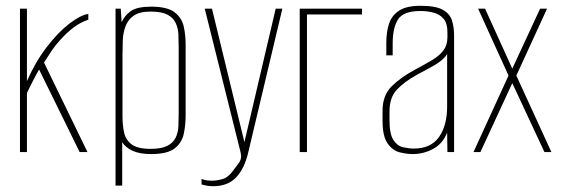

<svg xmlns="http://www.w3.org/2000/svg" viewBox="-20 -525 1937 663"><path d="M49 0V-495H73V-245Q102 -311 141 -362Q180 -413 219 -443Q258 -473 285 -477V-457Q258 -448 234 -430Q210 -412 188 -387Q172 -370 158.5 -350Q145 -330 132 -309L282 0H255L115 -285Q103 -264 90.5 -239.5Q78 -215 73 -204V0Z M379 116V-495H397L400 -448Q410 -471 431.5 -486.5Q453 -502 502 -502Q558 -502 583 -482.5Q608 -463 614.5 -433.5Q621 -404 621 -372V-125Q621 -93 614.5 -62.5Q608 -32 583 -12.5Q558 7 502 7Q462 7 437.5 -4.5Q413 -16 402 -34V116ZM500 -11Q538 -11 558 -21.5Q578 -32 586.5 -49.5Q595 -67 596 -88.5Q597 -110 597 -132V-363Q597 -385 596 -406.5Q595 -428 586.5 -446Q578 -464 558 -474.5Q538 -485 500 -485Q462 -485 442 -471Q422 -457 413.5 -434.5Q405 -412 404 -385.5Q403 -359 403 -335V-123Q403 -93 408.5 -67.5Q414 -42 434.5 -26.5Q455 -11 500 -11Z M716 118Q700 118 691 115.5Q682 113 676 112V93Q678 94 687.5 96.5Q697 99 712 99Q728 99 748 93.5Q768 88 785 64Q793 53 804.5 38Q816 23 811 2L687 -495H712L825 -30H823L932 -495H955L838 -2Q825 56 796 87Q767 118 716 118Z M1015 0V-495H1230V-475H1040V0Z M1405 7Q1384 7 1360 1Q1336 -5 1318.5 -29.5Q1301 -54 1301 -108V-143Q1301 -196 1333 -227.5Q1365 -259 1414 -285Q1450 -304 1474.5 -319Q1499 -334 1512 -352Q1525 -370 1525 -397V-414Q1525 -445 1511.5 -460.5Q1498 -476 1476.5 -481.5Q1455 -487 1432 -487Q1373 -487 1354.5 -458Q1336 -429 1336 -376V-334H1314V-378Q1314 -415 1323.5 -443.5Q1333 -472 1358.5 -488.5Q1384 -505 1432 -505Q1485 -505 1509.5 -491Q1534 -477 1541 -453.5Q1548 -430 1548 -403V0H1525L1524 -67Q1509 -29 1476 -11Q1443 7 1405 7ZM1409 -12Q1468 -12 1496 -52Q1524 -92 1524 -157V-338Q1510 -317 1480.5 -300Q1451 -283 1420 -267Q1375 -242 1350 -215Q1325 -188 1325 -140V-110Q1325 -62 1338.5 -41.5Q1352 -21 1372 -16.5Q1392 -12 1409 -12Z M1615 0 1736 -264 1631 -495H1655L1749 -288L1845 -495H1869L1763 -264L1884 0H1860L1749 -238L1639 0Z"/></svg>

Font: Alumni Sans SC Thin
Style: Regular
Weight: 100
Designer: Robert E. Leuschke
Foundry: Robert E. Leuschke
Version: Version 1.018